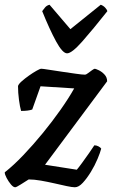

<svg xmlns="http://www.w3.org/2000/svg" viewBox="-36 -790 477 810"><path d="M28 0Q20 0 10 -12Q0 -24 -8 -39Q-16 -54 -16 -63Q21 -92 62.5 -135.5Q104 -179 144.5 -228.5Q185 -278 219.5 -327Q254 -376 277 -417L135 -426L100 -328Q84 -322 53 -322Q48 -339 44 -369Q40 -399 40 -427Q42 -435 55.5 -447Q69 -459 86 -471Q103 -483 118 -491.5Q133 -500 138 -500Q144 -500 169 -496Q194 -492 225 -487.5Q256 -483 283.5 -479Q311 -475 323 -475Q327 -475 335.5 -481.5Q344 -488 352.5 -494Q361 -500 364 -500Q367 -500 380 -494Q393 -488 404.5 -476Q416 -464 416 -447L154 -95L288 -74Q295 -82 310 -102.5Q325 -123 340 -144.5Q355 -166 362 -177Q371 -177 379.5 -172.5Q388 -168 391 -163Q387 -147 375.5 -119.5Q364 -92 347.5 -65Q331 -38 313.5 -19Q296 0 280 0Q268 0 245 -5Q222 -10 193.5 -16.5Q165 -23 136.5 -28Q108 -33 85 -33Q69 -23 51 -11.5Q33 0 28 0ZM247 -565Q228 -565 200.5 -615.5Q173 -666 142 -743Q147 -750 154 -758.5Q161 -767 173 -770L261 -667L389 -770Q400 -766 407.5 -758Q415 -750 417 -743Q356 -666 311.5 -615.5Q267 -565 247 -565Z"/></svg>

Font: Texturina 72pt 72pt Regular
Style: Bold Italic
Weight: 700
Italic angle: -11°
Designer: Guillermo Torres Carreño
Foundry: Omnibus-Type
Version: Version 1.002; ttfautohint (v1.8.3)